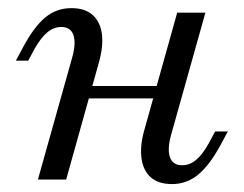

<svg xmlns="http://www.w3.org/2000/svg" viewBox="-20 -446 605 477"><path d="M74.2 0 158.9 -301.6Q169.4 -337.9 162.5 -358.5Q155.6 -379 132.3 -379Q113.7 -379 97.6 -365.7Q81.5 -352.4 66.1 -325L50 -295.2H19.4L37.9 -329.8Q65.3 -380.6 93.1 -403.2Q121 -425.8 157.3 -425.8Q191.1 -425.8 210.1 -408.9Q229 -391.9 233.1 -361.7Q237.1 -331.5 225.8 -291.1L144.4 0ZM164.5 -201.6 173.4 -232.3H405.6L396.8 -201.6ZM407.3 11.3Q373.4 11.3 354.4 -5.6Q335.5 -22.6 331.5 -53.2Q327.4 -83.9 338.7 -123.4L420.2 -414.5H490.3L405.6 -112.9Q395.2 -76.6 402 -56Q408.9 -35.5 432.3 -35.5Q451.6 -35.5 467.3 -48.8Q483.1 -62.1 498.4 -89.5L514.5 -119.4H546L527.4 -84.7Q500 -34.7 471.8 -11.7Q443.5 11.3 407.3 11.3Z"/></svg>

Font: Playfair 12pt Light
Style: Italic
Weight: 300
Italic angle: -15.6°
Designer: Claus Eggers Sørensen
Foundry: Claus Eggers Sørensen
Version: Version 2.000;gftools[0.9.28]